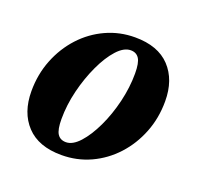

<svg xmlns="http://www.w3.org/2000/svg" viewBox="-89 -541 665 648"><g transform="rotate(20 243.0 -217.0)"><path d="M292.5 -445.5Q375 -445.5 418 -399.8Q461 -354 461 -277Q461 -216.5 440.2 -164Q419.5 -111.5 382.8 -71.5Q346 -31.5 297.5 -9.2Q249 13 193.5 13Q111 13 68 -32.8Q25 -78.5 25 -155.5Q25 -216 45.8 -268.5Q66.5 -321 103.2 -361Q140 -401 188.5 -423.2Q237 -445.5 292.5 -445.5ZM193 -33Q217 -33 241.8 -60.2Q266.5 -87.5 287.5 -131.8Q308.5 -176 321 -228.2Q333.5 -280.5 333.5 -330.5Q333.5 -369 323.5 -384.2Q313.5 -399.5 293.5 -399.5Q269 -399.5 244.2 -372.2Q219.5 -345 198.8 -300.5Q178 -256 165.2 -204Q152.5 -152 152.5 -101.5Q152.5 -63.5 162.5 -48.2Q172.5 -33 193 -33Z"/></g></svg>

Font: Newsreader Text
Style: Bold Italic
Weight: 700
Italic angle: -17°
Designer: Hugues Gentile
Foundry: Production Type
Version: Version 1.001